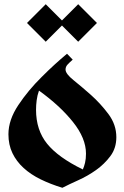

<svg xmlns="http://www.w3.org/2000/svg" viewBox="-20 -876 587 911"><path d="M298 -621 325 -593Q309 -579 300 -569Q291 -559 291 -546Q291 -526 329 -495.5Q367 -465 411.5 -425.5Q456 -386 494 -335.5Q532 -285 532 -225Q532 -173 503.5 -135Q475 -97 435.5 -69Q396 -41 351.5 -21Q307 -1 276 15Q220 -2 173 -25Q126 -48 92 -79Q58 -110 39 -149.5Q20 -189 20 -239Q20 -307 67 -377.5Q114 -448 178 -511Q211 -544 239 -569.5Q267 -595 298 -621ZM151 -355Q151 -259 203.5 -194Q256 -129 373 -72Q379 -85 383.5 -103.5Q388 -122 388 -147Q388 -220 326 -297.5Q264 -375 165 -446Q157 -424 154 -400.5Q151 -377 151 -355ZM108 -767 197 -856 274 -779 351 -856 440 -767 351 -678 274 -755 197 -678Z"/></svg>

Font: Trickster
Style: Regular
Weight: 400
Designer: Jean-Baptiste Morizot
Foundry: Jean-Baptiste Morizot
Version: Version 2.000;PS 2.0;hotconv 1.0.88;makeotf.lib2.5.647800